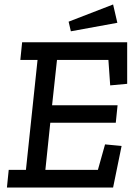

<svg xmlns="http://www.w3.org/2000/svg" viewBox="-20 -839 612 859"><path d="M297 -699 287 -742 486 -819 505 -737ZM486 0H11L19 -79H96L148 -571H71L79 -650H549V-464L473 -457L465 -571H235L213 -368H506L498 -290H205L183 -79H418L450 -193L524 -186Z"/></svg>

Font: Zilla Slab Medium
Style: Regular
Weight: 500
Designer: Typotheque.com
Foundry: Typotheque type foundry
Version: Version 1.1; 2017